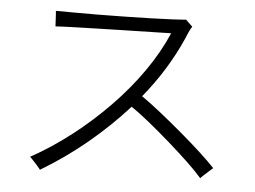

<svg xmlns="http://www.w3.org/2000/svg" viewBox="-50 -763 1100 827"><g transform="rotate(5 500.0 -349.5)"><path d="M151 0Q148 -5 138.5 -15.5Q129 -26 119 -37Q109 -48 104 -52Q193 -101 277.5 -166.5Q362 -232 436.5 -308.5Q511 -385 569 -468Q627 -551 663 -635Q631 -634 579.5 -633Q528 -632 468.5 -630.5Q409 -629 350 -627.5Q291 -626 242 -624.5Q193 -623 164 -621Q164 -626 163 -640Q162 -654 161.5 -668.5Q161 -683 160 -688Q189 -688 235.5 -687.5Q282 -687 339 -687.5Q396 -688 454.5 -689Q513 -690 567 -691.5Q621 -693 661.5 -695Q702 -697 722 -699Q725 -696 736.5 -685Q748 -674 751 -671Q744 -661 737.5 -646.5Q731 -632 725 -617Q663 -477 562 -354Q597 -330 643.5 -293Q690 -256 738 -215.5Q786 -175 827.5 -137Q869 -99 894 -72Q890 -69 878.5 -58.5Q867 -48 856 -38Q845 -28 842 -24Q819 -51 779 -89Q739 -127 691.5 -168.5Q644 -210 599 -246.5Q554 -283 521 -305Q442 -217 348.5 -139.5Q255 -62 151 0Z"/></g></svg>

Font: Zen Kaku Gothic Antique
Style: Regular
Weight: 400
Designer: Yoshimichi Ohira
Foundry: Positype
Version: Version 1.001